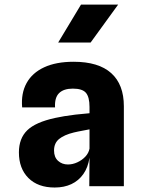

<svg xmlns="http://www.w3.org/2000/svg" viewBox="-20 -832 640 858"><path d="M224.5 6Q149.5 6 107 -36.5Q64.5 -79 64.5 -151Q64.5 -213.5 101.8 -249.8Q139 -286 226.5 -305Q245.5 -309 267.5 -312.8Q289.5 -316.5 317.2 -319.8Q345 -323 380 -326V-354Q380 -398.5 364 -417.2Q348 -436 305.5 -436Q264.5 -436 244 -415.8Q223.5 -395.5 226 -352H79Q73.5 -415 98.8 -460.8Q124 -506.5 177.2 -531.2Q230.5 -556 309 -556Q420.5 -556 477 -505.2Q533.5 -454.5 533.5 -357V0H379L380 -127.5Q373.5 -84 352.5 -54.2Q331.5 -24.5 299 -9.2Q266.5 6 224.5 6ZM283.5 -97Q305 -97 326 -106.8Q347 -116.5 361.8 -132.5Q376.5 -148.5 380 -168V-254Q367.5 -251.5 354 -249Q340.5 -246.5 329 -244.2Q317.5 -242 310 -240Q267 -229.5 244.2 -211Q221.5 -192.5 221.5 -159.5Q221.5 -129.5 239.5 -113.2Q257.5 -97 283.5 -97ZM240 -642 342 -811.5H508L385 -642Z"/></svg>

Font: Spline Sans Mono
Style: Regular
Weight: 400
Monospace: yes
Designer: Eben Sorkin, Mirko Velimirovic
Foundry: Sorkin Type
Version: Version 1.004